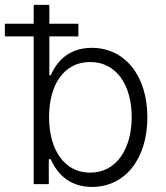

<svg xmlns="http://www.w3.org/2000/svg" viewBox="-40 -747 674 779"><path d="M332.4 -552.9C232.6 -552.9 187.5 -490.4 165.8 -441.4H160.2V-599.4H278.1V-650.6H160.2V-727.3H96.6V-650.6H-20.2V-599.4H96.6V0H158V-101.2H165.8C187.9 -51.1 234 11.4 333.5 11.4C467.3 11.4 557.9 -101.9 557.9 -271.3C557.9 -439.3 467 -552.9 332.4 -552.9ZM325.6 -46.5C219.8 -46.5 159.1 -140.6 159.1 -272.4C159.1 -403.1 219.1 -495.4 325.6 -495.4C435 -495.4 494.3 -398.1 494.3 -272.4C494.3 -145.2 434.3 -46.5 325.6 -46.5Z"/></svg>

Font: TID UI Light
Style: Regular
Weight: 300
Designer: The TID Project Authors
Foundry: Bakken & Bæck
Version: Version 1.001;hotconv 1.0.109;makeotfexe 2.5.65596